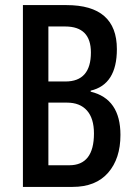

<svg xmlns="http://www.w3.org/2000/svg" viewBox="-20 -734 531 754"><path d="M70 0V-714H241Q439 -714 439 -541Q439 -402 336 -378V-374Q453 -346 453 -204Q453 -111 404.5 -55.5Q356 0 265 0ZM170 -414H237Q337 -414 337 -528Q337 -630 236 -630H170ZM170 -85H252Q349 -85 349 -210Q349 -269 321.5 -300Q294 -331 243 -331H170Z"/></svg>

Font: Noto Sans ExtraCondensed Medium
Style: Regular
Weight: 500
Width: 2
Designer: Monotype Design Team
Foundry: Monotype Imaging Inc.
Version: Version 2.013; ttfautohint (v1.8.4.7-5d5b)